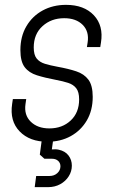

<svg xmlns="http://www.w3.org/2000/svg" viewBox="-20 -572 466 791"><path d="M175.5 12Q102 12 60.8 -30.8Q19.5 -73.5 30 -144L33 -164H88L85 -143Q78.5 -98 106.8 -70.5Q135 -43 183.5 -43Q236.5 -43 271.2 -75.5Q306 -108 306 -162.5Q306 -193 294.2 -208.2Q282.5 -223.5 261 -230.5Q239.5 -237.5 210 -243Q165 -251.5 132.2 -261.8Q99.5 -272 81.8 -295.2Q64 -318.5 64 -365.5Q64 -422 88.8 -464Q113.5 -506 156 -529Q198.5 -552 252 -552Q326.5 -552 366.8 -509Q407 -466 396 -397L393 -378H338L341 -397Q348 -442 320.8 -469.5Q293.5 -497 244.5 -497Q191 -497 155 -464.2Q119 -431.5 119 -376.5Q119 -346 131 -331Q143 -316 165 -309.2Q187 -302.5 217 -297Q261.5 -289 294 -278.2Q326.5 -267.5 344.2 -243.8Q362 -220 362 -173Q362 -117.5 337.8 -76Q313.5 -34.5 271.5 -11.2Q229.5 12 175.5 12ZM123 199 129 153H184Q203.5 153 216.2 141.2Q229 129.5 229 113Q229 99.5 219.5 90.8Q210 82 194 82H163L144 65L155 -17H202L192 55L158 52Q196 39 222.2 44.8Q248.5 50.5 262.2 68.5Q276 86.5 276 110.5Q276 134 263.2 154.2Q250.5 174.5 228.2 186.8Q206 199 178 199Z"/></svg>

Font: Mohave Light
Style: Italic
Weight: 300
Italic angle: -8°
Designer: Gumpita Rahayu
Foundry: Tokotype
Version: Version 2.003